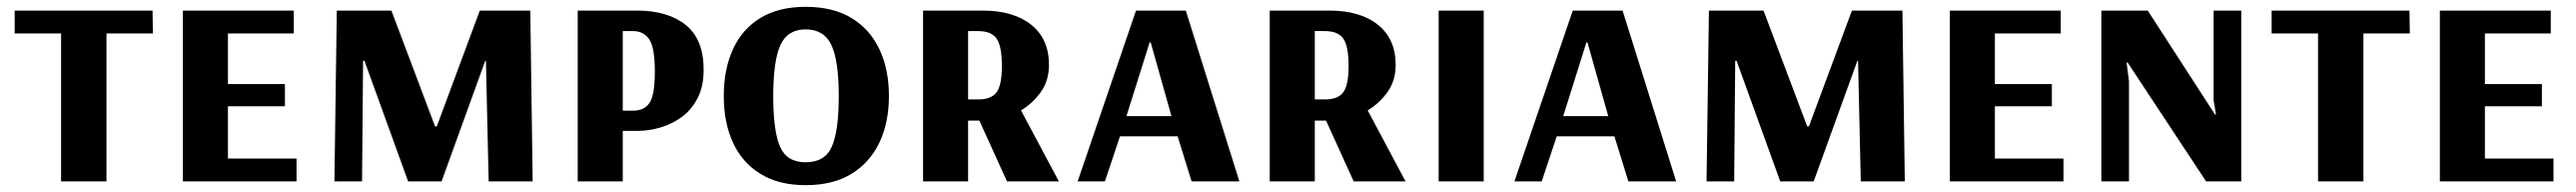

<svg xmlns="http://www.w3.org/2000/svg" viewBox="-20 -531 7548 562"><path d="M159 0V-433H23V-500H427L428 -433H292V0Z M516 0V-500H841V-433H648V-285H815V-220H648V-67H849V0Z M960 0 967 -500H1127L1255 -161H1260L1386 -500H1534L1541 0H1412L1404 -353H1402L1274 0H1176L1048 -353H1044L1041 0Z M1673 0V-500H1847Q1937 -500 1989.5 -458Q2042 -416 2042 -327Q2042 -278 2024.5 -244Q2007 -210 1978.5 -189Q1950 -168 1916 -158Q1882 -148 1850 -148H1805V0ZM1805 -207H1835Q1868 -207 1883.5 -230Q1899 -253 1899 -321Q1899 -392 1882.5 -416Q1866 -440 1835 -440H1805Z M2341 11Q2262 11 2208.5 -22Q2155 -55 2128 -113.5Q2101 -172 2101 -250Q2101 -328 2128 -387Q2155 -446 2208.5 -478.5Q2262 -511 2341 -511Q2421 -511 2475 -478.5Q2529 -446 2557 -387Q2585 -328 2585 -250Q2585 -172 2557 -113.5Q2529 -55 2475 -22Q2421 11 2341 11ZM2341 -56Q2397 -56 2417.5 -101.5Q2438 -147 2438 -250Q2438 -353 2416.5 -399Q2395 -445 2341 -445Q2288 -445 2267 -399Q2246 -353 2246 -250Q2246 -147 2266 -101.5Q2286 -56 2341 -56Z M2685 0V-500H2860Q2950 -500 3002 -458.5Q3054 -417 3054 -341Q3054 -295 3030 -261.5Q3006 -228 2972 -208L3083 0H2931L2850 -178H2817V0ZM2817 -240H2847Q2885 -240 2900.5 -261Q2916 -282 2916 -338Q2916 -396 2900.5 -418Q2885 -440 2847 -440H2817Z M3138 0 3309 -500H3455L3612 0H3472L3431 -132H3262L3218 0ZM3281 -191H3413L3352 -407H3349Z M3701 0V-500H3876Q3966 -500 4018 -458.5Q4070 -417 4070 -341Q4070 -295 4046 -261.5Q4022 -228 3988 -208L4099 0H3947L3866 -178H3833V0ZM3833 -240H3863Q3901 -240 3916.5 -261Q3932 -282 3932 -338Q3932 -396 3916.5 -418Q3901 -440 3863 -440H3833Z M4196 0V-500H4328V0Z M4418 0 4589 -500H4735L4892 0H4752L4711 -132H4542L4498 0ZM4561 -191H4693L4632 -407H4629Z M4981 0 4988 -500H5148L5276 -161H5281L5407 -500H5555L5562 0H5433L5425 -353H5423L5295 0H5197L5069 -353H5065L5062 0Z M5694 0V-500H6019V-433H5826V-285H5993V-220H5826V-67H6027V0Z M6138 0V-500H6274L6471 -196H6474L6467 -237V-500H6548V0H6445L6215 -348H6212L6219 -293V0Z M6773 0V-433H6637V-500H7041L7042 -433H6906V0Z M7130 0V-500H7455V-433H7262V-285H7429V-220H7262V-67H7463V0Z"/></svg>

Font: Arsenal SC
Style: Bold
Weight: 700
Designer: Andrij Shevchenko
Foundry: Stairsfor
Version: Version 2.001; ttfautohint (v1.8.4.7-5d5b)